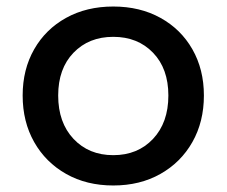

<svg xmlns="http://www.w3.org/2000/svg" viewBox="-20 -559 695 589"><path d="M327.5 10Q245.5 10 182.8 -25.5Q120 -61 84.8 -123.2Q49.5 -185.5 49.5 -266Q49.5 -346 84.8 -407.8Q120 -469.5 182.8 -504.2Q245.5 -539 327.5 -539Q409.5 -539 472.2 -504.2Q535 -469.5 570.2 -407.8Q605.5 -346 605.5 -266Q605.5 -185.5 570.2 -123.2Q535 -61 472.2 -25.5Q409.5 10 327.5 10ZM327.5 -83Q402.5 -83 449.5 -133Q496.5 -183 496.5 -266Q496.5 -348.5 449.5 -397.2Q402.5 -446 327.5 -446Q252.5 -446 205.5 -397.2Q158.5 -348.5 158.5 -266Q158.5 -183 205.5 -133Q252.5 -83 327.5 -83Z"/></svg>

Font: Epilogue Medium
Style: Regular
Weight: 500
Designer: Tyler Finck
Foundry: Etcetera Type Co
Version: Version 2.111; ttfautohint (v1.8.3)